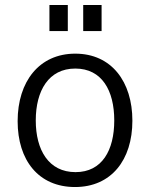

<svg xmlns="http://www.w3.org/2000/svg" viewBox="-20 -743 604 773"><path d="M253 -723H179V-618H253ZM389 -723H315V-618H389ZM282 10C428 10 513 -99 513 -257C513 -414 429 -527 283 -527C138 -527 51 -415 51 -255C51 -98 135 10 282 10ZM284 -50C176 -50 124 -139 124 -258C124 -378 176 -467 283 -467C390 -467 440 -379 440 -258C440 -138 391 -50 284 -50Z"/></svg>

Font: United Sans Light
Style: Regular
Weight: 300
Designer: Pablo Impallari, Rodrigo Fuenzalida (Modified by Dan O. Williams)
Version: Version 1.000;PS 001.000;hotconv 1.0.88;makeotf.lib2.5.64775